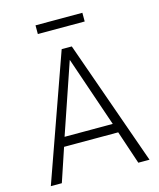

<svg xmlns="http://www.w3.org/2000/svg" viewBox="-126 -956 866 1045"><g transform="rotate(-15 307.0 -433.5)"><path d="M29 0 279 -705H336L585 0H522L454 -203L482 -188H131L159 -203L91 0ZM306 -636 167 -229 152 -240H461L446 -229L307 -636ZM175 -818V-867H439V-818Z"/></g></svg>

Font: Nunito Sans 10pt Condensed Light
Style: Regular
Weight: 300
Width: 3
Designer: Vernon Adams
Foundry: Vernon Adams
Version: Version 3.101;gftools[0.9.27]